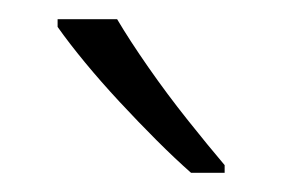

<svg xmlns="http://www.w3.org/2000/svg" viewBox="-20 -786 294 200"><path d="M102 -766Q115 -744 134.5 -716Q154 -688 175.5 -661Q197 -634 214 -614V-606H179Q162 -621 143 -640Q124 -659 104.5 -680Q85 -701 68.5 -721Q52 -741 40 -758V-766Z"/></svg>

Font: Noto Sans Bengali Condensed Light
Style: Regular
Weight: 300
Width: 3
Designer: Jelle Bosma - Monotype Design Team
Foundry: Monotype Imaging Inc.
Version: Version 2.003